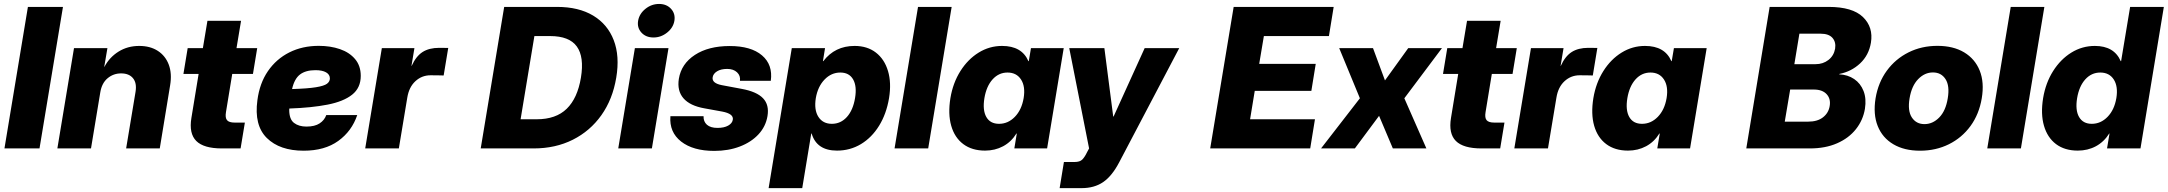

<svg xmlns="http://www.w3.org/2000/svg" viewBox="-20 -763 11144 987"><path d="M303.7 -727.5 183.1 0H2.9L123.5 -727.5Z M495.6 -288.6 447.8 0H274.9L360.4 -515.6H532.2L515.6 -418L517.6 -420.9Q543.5 -469.2 589.8 -498Q636.2 -526.9 695.8 -526.9Q752 -526.9 791.3 -501.5Q830.6 -476.1 847.7 -430.4Q864.7 -384.8 854.5 -324.2L801.3 0H628.4L676.8 -291Q684.1 -335.9 663.8 -360.8Q643.6 -385.7 602.5 -385.7Q563 -385.7 533.2 -360.8Q503.4 -335.9 495.6 -288.6Z M1302.2 -515.6 1280.3 -382.8H1173.8L1141.6 -186.5Q1136.7 -157.7 1147 -145.3Q1157.2 -132.8 1187 -132.8H1238.8L1216.8 0H1120.6Q1027.3 0 989 -38.3Q950.7 -76.7 963.9 -156.7L1001 -382.8H922.9L944.8 -515.6H1022.9L1046.4 -656.2H1219.2L1195.8 -515.6Z M1541 11.7Q1418 11.7 1351.8 -53.5Q1285.6 -118.7 1303.2 -248Q1314.5 -335 1357.4 -397.5Q1400.4 -460 1467.5 -493.7Q1534.7 -527.3 1618.7 -527.3Q1678.7 -527.3 1727.5 -510.5Q1776.4 -493.7 1805.4 -459.2Q1834.5 -424.8 1834.5 -373Q1834.5 -311.5 1790.3 -276.4Q1746.1 -241.2 1663.8 -225.1Q1581.5 -209 1467.3 -205.1Q1466.8 -201.7 1466.8 -198.7Q1466.8 -149.9 1491.5 -131.1Q1516.1 -112.3 1555.2 -112.3Q1598.1 -112.3 1623 -128.7Q1647.9 -145 1657.2 -171.4H1816.4Q1788.6 -88.9 1719 -38.6Q1649.4 11.7 1541 11.7ZM1481.4 -305.2Q1562 -307.6 1604 -314.5Q1646 -321.3 1660.9 -332.5Q1675.8 -343.8 1675.8 -359.9Q1675.8 -379.9 1656.2 -391.1Q1636.7 -402.3 1601.6 -402.3Q1551.3 -402.3 1522.2 -380.1Q1493.2 -357.9 1481.4 -305.2Z M1857.4 0 1942.9 -515.6H2110.4L2095.2 -424.3H2096.2Q2118.7 -474.1 2152.3 -495.6Q2186 -517.1 2237.8 -517.1Q2251.5 -517.1 2262.5 -516.8Q2273.4 -516.6 2284.2 -516.6L2260.7 -375Q2251.5 -375.5 2231.7 -375.7Q2211.9 -376 2193.4 -376Q2148.4 -376 2115.5 -345.7Q2082.5 -315.4 2073.7 -261.2L2030.3 0Z M2723.6 0H2451.2L2571.8 -727.5H2843.8Q2954.6 -727.5 3029.1 -682.9Q3103.5 -638.2 3135 -556.4Q3166.5 -474.6 3147.9 -363.8Q3129.4 -252.4 3071.5 -170.9Q3013.7 -89.4 2924.6 -44.7Q2835.4 0 2723.6 0ZM2656.2 -149.9H2739.3Q2837.9 -149.9 2893.3 -203.9Q2948.7 -257.8 2966.3 -363.8Q2983.9 -470.2 2945.3 -523.9Q2906.7 -577.6 2807.6 -577.6H2727.1Z M3158.2 0 3243.7 -515.6H3416.5L3331.1 0ZM3339.4 -570.3Q3300.3 -570.3 3277.3 -595.5Q3254.4 -620.6 3260.3 -656.2Q3266.6 -692.4 3297.9 -717.5Q3329.1 -742.7 3368.2 -742.7Q3406.7 -742.7 3429.7 -717.5Q3452.6 -692.4 3446.8 -656.2Q3440.9 -620.6 3409.4 -595.5Q3377.9 -570.3 3339.4 -570.3Z M3942.4 -347.7H3783.7Q3787.6 -373.5 3769 -391.1Q3750.5 -408.7 3718.3 -408.7Q3686 -408.7 3666.3 -396.5Q3646.5 -384.3 3643.6 -366.2Q3638.2 -335.4 3690.9 -325.2L3792.5 -306.2Q3870.1 -292 3902.6 -257.8Q3935.1 -223.6 3925.3 -166Q3916.5 -112.8 3879.2 -72.5Q3841.8 -32.2 3783.2 -9.8Q3724.6 12.7 3651.9 12.7Q3543 12.7 3481.4 -35.4Q3419.9 -83.5 3426.3 -165.5H3596.7Q3595.7 -138.2 3614 -121.8Q3632.3 -105.5 3668.5 -105.5Q3702.1 -105.5 3723.1 -117.2Q3744.1 -128.9 3747.1 -147.5Q3752.4 -178.2 3692.4 -189.5L3601.1 -206.1Q3526.9 -219.2 3493.4 -257.8Q3460 -296.4 3469.7 -357.9Q3482.4 -435.1 3552.2 -480.7Q3622.1 -526.4 3731.4 -526.4Q3840.8 -526.4 3897.2 -478.3Q3953.6 -430.2 3942.4 -347.7Z M3931.2 204.1 4050.3 -515.6H4221.2L4210.4 -448.7H4212.4Q4272 -526.9 4373 -526.9Q4438.5 -526.9 4482.7 -492.7Q4526.9 -458.5 4544.9 -397.9Q4563 -337.4 4550.3 -258.8Q4536.6 -177.2 4499 -116.5Q4461.4 -55.7 4405.8 -22.2Q4350.1 11.2 4282.7 11.2Q4178.2 11.2 4152.3 -76.7H4150.4L4104 204.1ZM4256.3 -126.5Q4301.8 -126.5 4333.5 -161.6Q4365.2 -196.8 4375.5 -258.8Q4385.7 -319.8 4365.5 -355Q4345.2 -390.1 4299.8 -390.1Q4253.4 -390.1 4218.8 -354.2Q4184.1 -318.4 4173.8 -258.8Q4164.1 -198.2 4187 -162.4Q4210 -126.5 4256.3 -126.5Z M4872.1 -727.5 4751.5 0H4578.6L4699.2 -727.5Z M5043.9 11.2Q4976.6 11.2 4931.9 -22.2Q4887.2 -55.7 4869.9 -116.5Q4852.5 -177.2 4865.7 -258.8Q4878.9 -337.4 4917.2 -397.9Q4955.6 -458.5 5011 -492.7Q5066.4 -526.9 5131.3 -526.9Q5232.9 -526.9 5266.6 -448.7H5268.6L5279.8 -515.6H5448.2L5362.8 0H5194.3L5207 -76.7H5205.1Q5178.7 -33.7 5136.7 -11.2Q5094.7 11.2 5043.9 11.2ZM5115.7 -126.5Q5162.1 -126.5 5197 -162.4Q5231.9 -198.2 5242.2 -258.8Q5252 -318.4 5228.8 -354.2Q5205.6 -390.1 5159.2 -390.1Q5114.3 -390.1 5082.5 -355Q5050.8 -319.8 5040.5 -258.8Q5030.3 -196.8 5050.3 -161.6Q5070.3 -126.5 5115.7 -126.5Z M5540.5 204.1H5427.2L5449.2 69.8H5503.4Q5530.8 69.8 5543.2 57.6Q5555.7 45.4 5568.4 19L5578.6 0L5476.6 -515.6H5657.2L5702.6 -164.1H5704.6L5864.3 -515.6H6042L5733.4 71.3Q5696.3 142.1 5650.9 173.1Q5605.5 204.1 5540.5 204.1Z M6201.2 0 6321.8 -727.5H6835.9L6811.5 -577.6H6477.1L6453.1 -434.6H6743.7L6721.2 -295.9H6430.2L6406.2 -149.9H6739.7L6715.3 0Z M7038.1 -515.6 7099.6 -349.6 7219.2 -515.6H7392.6L7199.2 -257.8L7312.5 0H7140.1L7069.3 -167.5L6944.8 0H6771L6970.7 -257.8L6864.3 -515.6Z M7777.3 -515.6 7755.4 -382.8H7648.9L7616.7 -186.5Q7611.8 -157.7 7622.1 -145.3Q7632.3 -132.8 7662.1 -132.8H7713.9L7691.9 0H7595.7Q7502.4 0 7464.1 -38.3Q7425.8 -76.7 7439 -156.7L7476.1 -382.8H7397.9L7419.9 -515.6H7498L7521.5 -656.2H7694.3L7670.9 -515.6Z M7764.6 0 7850.1 -515.6H8017.6L8002.4 -424.3H8003.4Q8025.9 -474.1 8059.6 -495.6Q8093.3 -517.1 8145 -517.1Q8158.7 -517.1 8169.7 -516.8Q8180.7 -516.6 8191.4 -516.6L8168 -375Q8158.7 -375.5 8138.9 -375.7Q8119.1 -376 8100.6 -376Q8055.7 -376 8022.7 -345.7Q7989.7 -315.4 7981 -261.2L7937.5 0Z M8349.1 11.2Q8281.7 11.2 8237.1 -22.2Q8192.4 -55.7 8175 -116.5Q8157.7 -177.2 8170.9 -258.8Q8184.1 -337.4 8222.4 -397.9Q8260.7 -458.5 8316.2 -492.7Q8371.6 -526.9 8436.5 -526.9Q8538.1 -526.9 8571.8 -448.7H8573.7L8585 -515.6H8753.4L8668 0H8499.5L8512.2 -76.7H8510.3Q8483.9 -33.7 8441.9 -11.2Q8399.9 11.2 8349.1 11.2ZM8420.9 -126.5Q8467.3 -126.5 8502.2 -162.4Q8537.1 -198.2 8547.4 -258.8Q8557.1 -318.4 8533.9 -354.2Q8510.7 -390.1 8464.4 -390.1Q8419.4 -390.1 8387.7 -355Q8356 -319.8 8345.7 -258.8Q8335.4 -196.8 8355.5 -161.6Q8375.5 -126.5 8420.9 -126.5Z M8957 0 9077.1 -727.5H9380.4Q9502.9 -727.5 9556.9 -675.3Q9610.8 -623 9597.7 -543.5Q9586.9 -479 9542 -437Q9497.1 -395 9435.1 -382.8L9434.6 -380.9Q9478.5 -378.9 9511.5 -356.7Q9544.4 -334.5 9559.8 -295.2Q9575.2 -255.9 9566.9 -203.6Q9557.1 -145 9520.5 -98.9Q9483.9 -52.7 9423.8 -26.4Q9363.8 0 9283.7 0ZM9154.8 -137.7H9275.9Q9322.8 -137.7 9351.3 -159.9Q9379.9 -182.1 9385.7 -217.8Q9392.1 -254.9 9370.1 -278.8Q9348.1 -302.7 9304.2 -302.7H9182.6ZM9204.1 -433.1H9313Q9351.6 -433.1 9379.4 -454.8Q9407.2 -476.6 9413.6 -512.7Q9418.9 -546.9 9399.9 -568.4Q9380.9 -589.8 9339.4 -589.8H9230Z M9850.1 11.7Q9769 11.7 9712.9 -21.5Q9656.7 -54.7 9632.6 -115.2Q9608.4 -175.8 9621.6 -257.8Q9635.3 -339.4 9679.7 -399.9Q9724.1 -460.4 9791.3 -493.9Q9858.4 -527.3 9939.5 -527.3Q10021 -527.3 10076.9 -493.9Q10132.8 -460.4 10157 -399.9Q10181.2 -339.4 10167.5 -257.8Q10153.8 -175.8 10109.6 -115.2Q10065.4 -54.7 9998.5 -21.5Q9931.6 11.7 9850.1 11.7ZM9873 -125Q9915.5 -125 9949 -159.2Q9982.4 -193.4 9992.7 -257.8Q10003.4 -321.8 9981.2 -356.2Q9959 -390.6 9916.5 -390.6Q9874 -390.6 9840.6 -356.2Q9807.1 -321.8 9796.4 -257.8Q9785.6 -193.4 9808.1 -159.2Q9830.6 -125 9873 -125Z M10489.3 -727.5 10368.7 0H10195.8L10316.4 -727.5Z M10661.1 11.2Q10593.8 11.2 10549.3 -22.2Q10504.9 -55.7 10487.3 -116.5Q10469.7 -177.2 10482.9 -258.8Q10496.1 -337.4 10534.4 -397.9Q10572.8 -458.5 10628.2 -492.7Q10683.6 -526.9 10749 -526.9Q10848.1 -526.9 10881.8 -448.7H10883.8L10930.2 -727.5H11103.5L10983.4 0H10811.5L10824.2 -76.7H10822.8Q10795.9 -33.7 10754.2 -11.2Q10712.4 11.2 10661.1 11.2ZM10732.9 -126.5Q10779.3 -126.5 10814.2 -162.4Q10849.1 -198.2 10859.4 -258.8Q10869.1 -318.4 10846.2 -354.2Q10823.2 -390.1 10776.9 -390.1Q10731.4 -390.1 10699.7 -355Q10668 -319.8 10657.7 -258.8Q10647.5 -196.8 10667.7 -161.6Q10688 -126.5 10732.9 -126.5Z"/></svg>

Font: Inter Display Extra Bold
Style: Italic
Weight: 800
Italic angle: -9.39999°
Designer: Rasmus Andersson
Foundry: rsms
Version: Version 4.000;git-4fc901f